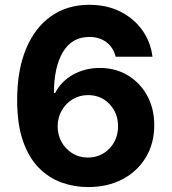

<svg xmlns="http://www.w3.org/2000/svg" viewBox="-20 -757 703 787"><path d="M340.8 9.8Q284.7 9.8 232.7 -8.8Q180.7 -27.3 139.4 -68.8Q98.1 -110.4 74.2 -179Q50.3 -247.6 50.3 -347.2Q50.3 -469.2 86.7 -556.6Q123 -644 189.5 -690.7Q255.9 -737.3 345.7 -737.3Q418.5 -737.3 474.1 -709Q529.8 -680.7 563.7 -632.6Q597.7 -584.5 605 -524.4H454.1Q444.8 -562.5 416.3 -584Q387.7 -605.5 345.7 -605.5Q274.9 -605.5 238 -543.9Q201.2 -482.4 201.2 -376H206.1Q230.5 -423.8 279.8 -451.2Q329.1 -478.5 388.7 -478.5Q453.6 -478.5 503.9 -448.2Q554.2 -418 583.3 -365Q612.3 -312 612.3 -243.7Q612.3 -169.9 578.1 -112.5Q543.9 -55.2 482.9 -22.7Q421.9 9.8 340.8 9.8ZM216.3 -239.3Q216.3 -204.1 232.4 -175Q248.5 -146 276.4 -128.7Q304.2 -111.3 339.4 -111.3Q393.1 -111.3 428.5 -148.2Q463.9 -185.1 463.9 -239.7Q463.9 -293.5 429 -330.3Q394 -367.2 340.8 -367.2Q305.7 -367.2 277.3 -349.9Q249 -332.5 232.7 -303.5Q216.3 -274.4 216.3 -239.3Z"/></svg>

Font: Konkhmer Sleokchher
Style: Regular
Weight: 400
Designer: Suon May Sophanith
Version: Version 1.000; ttfautohint (v1.8.4.7-5d5b);gftools[0.9.23]